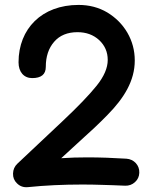

<svg xmlns="http://www.w3.org/2000/svg" viewBox="-20 -731 626 784"><path d="M111.3 -412.1C148.4 -412.1 167 -427.2 167 -458C167 -500 178.2 -534.2 201.2 -560.5C223.6 -586.4 255.4 -599.6 296.4 -599.6C332 -599.6 361.3 -588.9 384.8 -567.4C408.2 -545.4 419.9 -518.6 419.9 -486.3C419.9 -453.6 404.8 -418.5 374.5 -380.9C344.2 -343.3 297.9 -294.9 234.9 -235.8L50.8 -62.5C39.6 -51.8 33.7 -38.6 33.2 -22.5C32.7 -6.3 38.1 6.8 49.3 17.6C61.5 29.8 76.2 34.7 93.3 33.2C164.6 25.9 238.8 22.5 315.4 22.5C342.8 22.5 370.1 22.9 397 23.9C423.8 24.4 455.6 25.9 491.2 27.3C506.3 27.8 520 22.9 531.2 12.7C542.5 2.4 548.3 -10.3 548.8 -25.4C550.3 -56.2 526.9 -81.1 496.1 -83C441.4 -86.4 389.2 -88.4 336.4 -88.4C300.8 -88.4 265.1 -87.4 230 -85L306.6 -155.3C347.7 -191.9 385.3 -227.1 418.9 -261.7C486.8 -330.6 530.3 -401.4 530.3 -483.9C530.3 -525.4 520 -563 500 -597.7C480 -631.8 452.6 -659.2 418 -680.2C383.3 -700.7 344.2 -710.9 300.8 -710.9C150.9 -710.9 55.7 -613.8 55.7 -476.6C55.7 -437 77.6 -412.1 111.3 -412.1Z"/></svg>

Font: Mikhak SemiBold
Style: Regular
Weight: 600
Designer: Amin Abedi
Version: Version 3.2